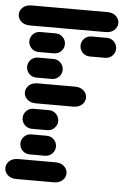

<svg xmlns="http://www.w3.org/2000/svg" viewBox="-82 -904 639 934"><g transform="rotate(5 238.0 -437.0)"><path d="M34.2 -13.7H215.8Q243.2 -13.7 258.8 -28.3Q274.4 -43 274.4 -62.5Q274.4 -82 258.8 -96.7Q243.2 -111.3 215.8 -111.3H34.2Q6.8 -111.3 -8.8 -96.7Q-24.4 -82 -24.4 -62.5Q-24.4 -43 -8.8 -28.3Q6.8 -13.7 34.2 -13.7ZM87.9 -138.7H162.1Q183.6 -138.7 197.8 -153.3Q211.9 -168 211.9 -187.5Q211.9 -207 197.8 -221.7Q183.6 -236.3 162.1 -236.3H87.9Q66.4 -236.3 52.2 -221.7Q38.1 -207 38.1 -187.5Q38.1 -168 52.2 -153.3Q66.4 -138.7 87.9 -138.7ZM87.9 -263.7H162.1Q183.6 -263.7 197.8 -278.3Q211.9 -293 211.9 -312.5Q211.9 -332 197.8 -346.7Q183.6 -361.3 162.1 -361.3H87.9Q66.4 -361.3 52.2 -346.7Q38.1 -332 38.1 -312.5Q38.1 -293 52.2 -278.3Q66.4 -263.7 87.9 -263.7ZM96.7 -388.7H278.3Q305.7 -388.7 321.3 -403.3Q336.9 -418 336.9 -437.5Q336.9 -457 321.3 -471.7Q305.7 -486.3 278.3 -486.3H96.7Q69.3 -486.3 53.7 -471.7Q38.1 -457 38.1 -437.5Q38.1 -418 53.7 -403.3Q69.3 -388.7 96.7 -388.7ZM87.9 -513.7H162.1Q183.6 -513.7 197.8 -528.3Q211.9 -543 211.9 -562.5Q211.9 -582 197.8 -596.7Q183.6 -611.3 162.1 -611.3H87.9Q66.4 -611.3 52.2 -596.7Q38.1 -582 38.1 -562.5Q38.1 -543 52.2 -528.3Q66.4 -513.7 87.9 -513.7ZM87.9 -638.7H162.1Q183.6 -638.7 197.8 -653.3Q211.9 -668 211.9 -687.5Q211.9 -707 197.8 -721.7Q183.6 -736.3 162.1 -736.3H87.9Q66.4 -736.3 52.2 -721.7Q38.1 -707 38.1 -687.5Q38.1 -668 52.2 -653.3Q66.4 -638.7 87.9 -638.7ZM337.9 -638.7H412.1Q433.6 -638.7 447.8 -653.3Q461.9 -668 461.9 -687.5Q461.9 -707 447.8 -721.7Q433.6 -736.3 412.1 -736.3H337.9Q316.4 -736.3 302.2 -721.7Q288.1 -707 288.1 -687.5Q288.1 -668 302.2 -653.3Q316.4 -638.7 337.9 -638.7ZM34.2 -763.7H403.3Q430.7 -763.7 446.3 -778.3Q461.9 -793 461.9 -812.5Q461.9 -832 446.3 -846.7Q430.7 -861.3 403.3 -861.3H34.2Q6.8 -861.3 -8.8 -846.7Q-24.4 -832 -24.4 -812.5Q-24.4 -793 -8.8 -778.3Q6.8 -763.7 34.2 -763.7Z"/></g></svg>

Font: Workbench
Style: Regular
Weight: 400
Designer: Jens Kutilek
Foundry: Jens Kutilek
Version: Version 2.001